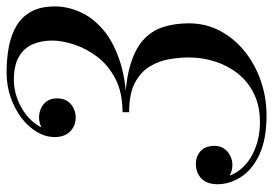

<svg xmlns="http://www.w3.org/2000/svg" viewBox="-140 -658 809 568"><g transform="rotate(-90 264.0 -374.5)"><path d="M206 10Q135 10 90 -11.2Q45 -32.5 23.8 -65.8Q2.5 -99 2.5 -135Q2.5 -166 19.2 -182.5Q36 -199 62.5 -199Q85.5 -199 100.8 -184.8Q116 -170.5 116 -143.5Q116 -127.5 108 -115.8Q100 -104 87 -97.5Q74 -91 59.5 -91Q45 -91 32.2 -97Q19.5 -103 11.5 -112.8Q3.5 -122.5 3.5 -135H22.5Q22.5 -97 45 -68.8Q67.5 -40.5 104.8 -25Q142 -9.5 186 -9.5Q233.5 -9.5 269.2 -26.8Q305 -44 329 -73.8Q353 -103.5 365.2 -141.2Q377.5 -179 377.5 -220Q377.5 -248 372.2 -278.5Q367 -309 350.5 -336Q334 -363 301.8 -379.8Q269.5 -396.5 215.5 -396.5V-409Q296.5 -409 348 -395Q399.5 -381 428 -355.8Q456.5 -330.5 467.5 -296Q478.5 -261.5 478.5 -220Q478.5 -169.5 456 -127.2Q433.5 -85 395 -54.2Q356.5 -23.5 307.8 -6.8Q259 10 206 10ZM215.5 -403.5V-416Q275 -416 315.8 -437.8Q356.5 -459.5 381 -492.8Q405.5 -526 416.5 -561.2Q427.5 -596.5 427.5 -623.5Q427.5 -658 415.8 -683.5Q404 -709 378.5 -723.2Q353 -737.5 311 -737.5Q285 -737.5 258.8 -728.5Q232.5 -719.5 210.8 -703.2Q189 -687 175.5 -664.8Q162 -642.5 162 -616.5H143Q143 -631.5 152 -641.8Q161 -652 174 -657.5Q187 -663 200 -663Q214.5 -663 227.5 -657Q240.5 -651 248.5 -639.2Q256.5 -627.5 256.5 -610Q256.5 -590 247.5 -577.8Q238.5 -565.5 225.5 -560Q212.5 -554.5 200 -554.5Q184.5 -554.5 171.2 -561.5Q158 -568.5 150 -582.2Q142 -596 142 -616.5Q142 -643.5 157 -669Q172 -694.5 198.5 -714.8Q225 -735 259.5 -747Q294 -759 333.5 -759Q375 -759 410.8 -752Q446.5 -745 472.8 -728.8Q499 -712.5 513.8 -685Q528.5 -657.5 528.5 -616Q528.5 -578.5 511.8 -541Q495 -503.5 458.5 -472.5Q422 -441.5 362 -422.5Q302 -403.5 215.5 -403.5Z"/></g></svg>

Font: Bodoni Moda 11pt
Style: Italic
Weight: 400
Italic angle: -13°
Version: Version 2.004